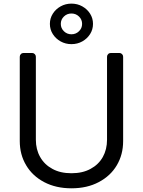

<svg xmlns="http://www.w3.org/2000/svg" viewBox="-20 -1017 781 1050"><path d="M221.6 -21Q157.7 -54.7 123.2 -112.9Q88.1 -171.2 88.1 -245.7V-706.7Q88.1 -715.2 94.1 -721.2Q100.1 -727.3 109 -727.3H155.5Q164.1 -727.3 170.1 -721.2Q176.1 -715.2 176.1 -706.7V-252.8Q176.1 -199.6 199.6 -158.4Q223 -116.8 266.7 -93.4Q309.7 -69.6 370.7 -69.6Q431.8 -69.6 475.1 -93.4Q518.8 -116.8 542.3 -158.4Q565.3 -199.6 565.3 -252.8V-706.7Q565.3 -715.2 571.4 -721.2Q577.4 -727.3 586.3 -727.3H632.8Q641.3 -727.3 647.4 -721.2Q653.4 -715.2 653.4 -706.7V-245.7Q653.4 -171.2 618.6 -112.9Q584.2 -54.7 519.9 -21Q456.3 12.8 370.7 12.8Q285.9 12.8 221.6 -21ZM252.8 -886.4Q252.8 -916.9 268.8 -942.1Q284.8 -967.3 311.6 -982.2Q338.4 -997.2 370.7 -997.2Q403.4 -997.2 430 -982.2Q456.7 -967.3 472.7 -942.1Q488.6 -916.9 488.6 -886.4Q488.6 -855.8 472.7 -830.6Q456.7 -805.4 430 -790.5Q403.4 -775.6 370.7 -775.6Q338.4 -775.6 311.6 -790.5Q284.8 -805.4 268.8 -830.6Q252.8 -855.8 252.8 -886.4ZM429 -886.4Q429 -910.2 411.9 -926.7Q394.9 -943.2 370.7 -943.2Q346.6 -943.2 329.5 -926.7Q312.5 -910.2 312.5 -886.4Q312.5 -862.6 329.5 -846.1Q346.6 -829.5 370.7 -829.5Q394.9 -829.5 411.9 -846.1Q429 -862.6 429 -886.4Z"/></svg>

Font: DeltaSans
Style: Regular
Weight: 400
Designer: Rasmus Andersson
Foundry: rsms
Version: Version 3.012